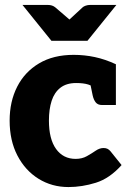

<svg xmlns="http://www.w3.org/2000/svg" viewBox="-20 -749 525 777"><path d="M257 8Q190 8 136 -25.5Q82 -59 50.5 -119.5Q19 -180 19 -261Q19 -338 49.5 -398Q80 -458 138 -492.5Q196 -527 278 -527Q322 -527 364 -518Q406 -509 449 -489V-402L376 -385Q356 -401 337 -407Q318 -413 288 -413Q249 -413 224.5 -394Q200 -375 189 -341Q178 -307 178 -261Q178 -186 207 -146Q236 -106 286 -106Q312 -106 331.5 -117Q351 -128 367 -139Q383 -150 399 -150Q409 -150 415.5 -146.5Q422 -143 427 -137L472 -81Q424 -27 368 -9.5Q312 8 257 8ZM341 -431 449 -402V-324H393Q376 -324 367.5 -334.5Q359 -345 355 -363ZM451 -729 334 -584H188L71 -729H174Q192 -729 204 -719L261 -670L314 -719Q318 -723 326.5 -726Q335 -729 344 -729Z"/></svg>

Font: Aleo Black
Style: Regular
Weight: 900
Designer: Alessio Laiso
Foundry: Alessio Laiso
Version: Version 2.001;gftools[0.9.29]